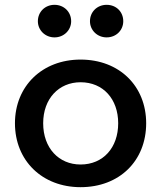

<svg xmlns="http://www.w3.org/2000/svg" viewBox="-20 -759 668 796"><path d="M206 -604C245 -604 275 -634 275 -671C275 -710 245 -739 206 -739C167 -739 137 -710 137 -671C137 -634 167 -604 206 -604ZM422 -604C462 -604 491 -634 491 -671C491 -710 462 -739 422 -739C383 -739 353 -710 353 -671C353 -634 383 -604 422 -604ZM314 17C475 17 586 -92 586 -248C586 -402 475 -512 314 -512C155 -512 42 -402 42 -248C42 -93 155 17 314 17ZM314 -77C224 -77 159 -145 159 -248C159 -350 224 -418 314 -418C408 -418 470 -348 470 -248C470 -147 408 -77 314 -77Z"/></svg>

Font: LaHaus Display SemiBold
Style: Regular
Weight: 600
Designer: We are Make, BastardaType, Dalton Maag Ltd
Foundry: BastardaType, Dalton Maag Ltd
Version: Version 3.100;Glyphs 3.3 (3331)